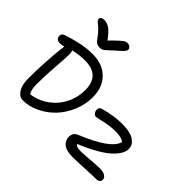

<svg xmlns="http://www.w3.org/2000/svg" viewBox="-215 -1326 1678 1678"><g transform="rotate(45 624.0 -487.5)"><path d="M492.2 -1009.8Q511.7 -1009.8 524.9 -998.3Q538.1 -986.8 538.1 -972.2Q538.1 -960.4 523.7 -943.6Q509.3 -926.8 457 -881.8Q441.4 -868.2 420.9 -848.9Q400.4 -829.6 393.3 -824Q386.2 -818.4 374.3 -813.2Q362.3 -808.1 347.2 -808.1Q324.2 -808.1 307.6 -818.8Q291 -829.6 272 -857.9Q251.5 -887.2 229.5 -909.7Q207.5 -932.1 194.3 -941.4Q181.2 -950.7 172.6 -960.9Q164.1 -971.2 164.1 -982.9Q164.1 -994.1 175 -1001.5Q186 -1008.8 204.1 -1008.8Q241.2 -1008.8 272.9 -987.1Q304.7 -965.3 353 -900.9Q400.9 -950.2 428.7 -974.6Q456.5 -999 468 -1004.4Q479.5 -1009.8 492.2 -1009.8ZM199.2 -7.8Q154.8 -7.8 126 -53.2Q97.2 -98.6 97.2 -171.9Q97.2 -380.9 121.1 -585.9Q121.1 -587.9 121.6 -591.8Q122.1 -595.7 122.1 -597.2Q94.7 -588.9 75.2 -588.9Q51.3 -588.9 38.6 -601.3Q25.9 -613.8 25.9 -632.8Q25.9 -659.7 51.8 -668.9Q111.3 -690.4 190.4 -708.3Q269.5 -726.1 344.2 -726.1Q468.8 -726.1 540.8 -653.8Q612.8 -581.5 612.8 -460Q612.8 -369.1 576.9 -284.7Q541 -200.2 483.4 -140.1Q425.8 -80.1 350.6 -43.9Q275.4 -7.8 199.2 -7.8ZM184.1 -190.9Q184.1 -122.6 207 -90.8Q297.9 -103.5 370.1 -155.8Q442.4 -208 482.2 -287.1Q522 -366.2 522 -457Q522 -639.2 336.9 -639.2Q260.7 -639.2 193.8 -621.1Q203.1 -607.4 203.1 -586.9Q203.6 -547.4 193.8 -421.1Q184.1 -294.9 184.1 -190.9ZM855 35.2Q814 35.2 784.2 26.4Q754.4 17.6 738.5 2.2Q722.7 -13.2 715.3 -30.3Q708 -47.4 708 -66.9Q708 -118.7 754.9 -137.2Q1044.9 -255.4 1069.8 -363.8Q1036.6 -390.1 964.8 -390.1Q916.5 -390.1 871.6 -382.1Q826.7 -374 795.4 -366Q764.2 -357.9 750 -357.9Q736.3 -357.9 724.6 -373.5Q712.9 -389.2 712.9 -409.2Q712.9 -424.3 719.5 -432.4Q726.1 -440.4 743.2 -444.8Q857.4 -477.1 957 -477.1Q1011.7 -477.1 1051.8 -467.3Q1091.8 -457.5 1113.3 -440.7Q1134.8 -423.8 1144.8 -404.3Q1154.8 -384.8 1154.8 -361.8Q1154.8 -332 1136.7 -300Q1118.7 -268.1 1079.6 -231.2Q1040.5 -194.3 970.2 -154.1Q899.9 -113.8 804.2 -74.2Q813 -60.5 827.9 -55.7Q842.8 -50.8 869.1 -50.8Q903.3 -50.8 982.4 -57.4Q1061.5 -64 1102.1 -64Q1138.7 -64 1161.4 -49.1Q1184.1 -34.2 1184.1 -11.2Q1184.1 4.4 1173.1 14.6Q1162.1 24.9 1143.1 24.9Q1105.5 24.9 1003.9 30Q902.3 35.2 855 35.2Z"/></g></svg>

Font: Shantell Sans Bouncy
Style: Regular
Weight: 400
Designer: Stephen Nixon, Anya Danilova, Shantell Martin
Foundry: Arrow Type
Version: Version 1.006;[9816181b4]